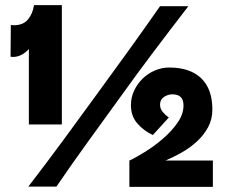

<svg xmlns="http://www.w3.org/2000/svg" viewBox="-20 -724 881 745"><path d="M482 -101Q508 -113 544 -135.5Q580 -158 613 -186.5Q646 -215 669 -248Q692 -281 692 -315Q692 -358 649 -358Q632 -358 616.5 -348Q601 -338 601 -318Q601 -302 611.5 -289.5Q622 -277 635 -268L573 -200Q537 -217 512.5 -245.5Q488 -274 488 -316Q488 -346 500.5 -372.5Q513 -399 533.5 -419Q554 -439 581 -450.5Q608 -462 637 -462Q717 -462 760.5 -420.5Q804 -379 804 -299Q804 -261 787.5 -230.5Q771 -200 744.5 -175.5Q718 -151 685.5 -132.5Q653 -114 622 -101H806V1H482ZM711 -700Q643 -612 577 -524.5Q511 -437 448 -349L322 -175Q259 -88 199 0H90Q160 -91 225.5 -180Q291 -269 357 -360Q420 -446 480.5 -530Q541 -614 601 -700ZM92 -241V-534Q80 -520 64 -511.5Q48 -503 29 -503L21 -504L22 -627L33 -626Q70 -626 88.5 -648.5Q107 -671 112 -704H220V-241Z"/></svg>

Font: CAT Rhythmus
Style: Regular
Weight: 400
Designer: Peter Wiegel nach alter Vorlage
Foundry: Peter Wiegel
Version: 1.000